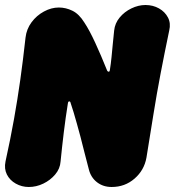

<svg xmlns="http://www.w3.org/2000/svg" viewBox="-37 -722 699 767"><path d="M409 25Q375 25 350.5 6Q326 -13 318 -45Q308 -82 300 -114.5Q292 -147 284.5 -175.5Q277 -204 270 -228.5Q263 -253 257 -273.5Q251 -294 245 -311Q244 -317 239.5 -317Q235 -317 234 -308Q225 -252 218 -194.5Q211 -137 205 -77Q203 -48 183.5 -25Q164 -2 136 11.5Q108 25 78 25Q50 25 26 11.5Q2 -2 -9.5 -25Q-21 -48 -15 -77Q5 -168 19 -246.5Q33 -325 44 -403Q55 -481 65 -572Q69 -606 89 -633Q109 -660 138.5 -676Q168 -692 198 -692Q226 -692 252.5 -679Q279 -666 300 -632Q310 -617 321 -596.5Q332 -576 343.5 -551Q355 -526 367 -498Q379 -470 391 -440Q393 -436 397 -435.5Q401 -435 402 -443Q406 -468 408.5 -493.5Q411 -519 413.5 -545.5Q416 -572 419 -600Q422 -629 441 -652Q460 -675 488 -688.5Q516 -702 544 -702Q574 -702 598 -688.5Q622 -675 634 -652Q646 -629 639 -600Q620 -509 604.5 -428Q589 -347 576 -265.5Q563 -184 548 -92Q539 -42 500.5 -8.5Q462 25 409 25Z"/></svg>

Font: Winky Sans Black
Style: Italic
Weight: 900
Italic angle: -8.97852°
Designer: Simon Atzbach
Foundry: typofactur
Version: Version 1.205